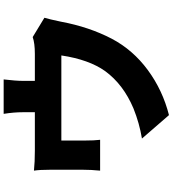

<svg xmlns="http://www.w3.org/2000/svg" viewBox="32 -898 936 1040"><g transform="rotate(-90 500.0 -378.0)"><path d="M819.3 -668.9 923.8 -605.5Q916 -580.1 902.3 -514.6Q874 -363.3 810.5 -241.2Q750 -126 640.6 -45.4Q531.2 35.2 396.5 69.3L269.5 -77.1Q352.5 -90.8 432.6 -123Q562.5 -177.7 634.8 -276.4Q697.3 -364.3 719.7 -513.7H258.8V-385.7Q258.8 -334 262.7 -303.7H95.7Q100.6 -352.5 100.6 -399.4V-571.3Q100.6 -630.9 95.7 -662.1Q142.6 -657.2 203.1 -657.2H412.1V-723.6Q412.1 -770.5 403.3 -826.2H589.8Q582 -759.8 582 -723.6V-657.2H727.5Q786.1 -657.2 819.3 -668.9Z"/></g></svg>

Font: Gen Shin Gothic Monospace Heavy
Style: Bold
Weight: 800
Designer: [Source Han Sans]
Ryoko NISHIZUKA  (kana & ideographs); Paul D. Hunt (Latin, Greek & Cyrillic); Wenlong ZHANG  (bopomofo
Version: Version 1.002.20150607